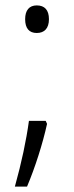

<svg xmlns="http://www.w3.org/2000/svg" viewBox="-20 -560 272 710"><path d="M73 -489C73 -455 88 -438 116 -438C144 -438 161 -455 161 -489C161 -523 145 -540 116 -540C88 -540 73 -522 73 -489ZM154 -102 149 -113H87C77 -40 60 40 35 130H80C110 59 138 -29 154 -102Z"/></svg>

Font: Noto Sans Bengali SemiCondensed Light
Style: Regular
Weight: 300
Width: 4
Designer: Joana Ranito - Universal Thirst; Jelle Bosma - Monotype Design Team
Foundry: Universal Thirst ehf.
Version: Version 3.000